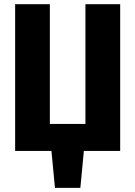

<svg xmlns="http://www.w3.org/2000/svg" viewBox="-20 -731 655 930"><path d="M53.3 0V-710.8H221.5V-130.8H393.8V-710.8H562.1V0H386.2L369.2 179H246.2L229.2 0Z"/></svg>

Font: FiraCode Nerd Font
Style: Bold
Weight: 700
Designer: Carrois Corporate, Edenspiekermann AG, Nikita Prokopov
Foundry: Carrois Corporate, Edenspiekermann AG, Nikita Prokopov
Version: Version 6.002;Nerd Fonts 2.1.0